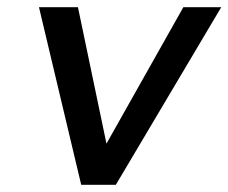

<svg xmlns="http://www.w3.org/2000/svg" viewBox="-20 -511 633 532"><path d="M593 -491H488L275 -113L196 -491H88L205 1H301Z"/></svg>

Font: Geom
Style: Italic
Weight: 400
Italic angle: -10°
Version: Version 1.102